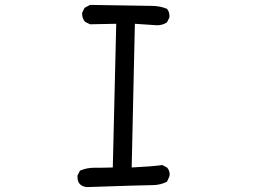

<svg xmlns="http://www.w3.org/2000/svg" viewBox="-20 -749 1040 783"><path d="M333 14Q296 9 296 -27V-33L306 -53Q333 -65 366 -65H395Q418 -65 440 -66L454 -652L347 -650L327 -660Q315 -674 315 -692V-697L325 -717L347 -729Q565 -725 598.5 -725Q632 -725 661 -713Q671 -701 671 -684V-678L661 -658Q644 -646 620 -646L530 -652L517 -66Q601 -70 642 -76L661 -66Q672 -54 672 -37Q672 -29 661 -8Q634 6 600.5 6Q567 6 333 14Z"/></svg>

Font: Xiaolai SC
Style: Regular
Weight: 400
Designer: Nozomi Seto 瀬戸のぞみ
Version: Version 3.11;December 4, 2020;FontCreator 13.0.0.2613 64-bit